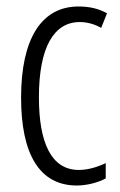

<svg xmlns="http://www.w3.org/2000/svg" viewBox="-20 -655 370 592"><path d="M217 -83C245 -83 281 -91 306 -105V-152C278 -139 250 -131 223 -131C138 -131 100 -215 100 -355C100 -509 146 -587 226 -587C248 -587 271 -581 292 -569L310 -614C285 -628 257 -635 222 -635C107 -635 45 -534 45 -354C45 -181 101 -83 217 -83Z"/></svg>

Font: Noto Sans Kannada UI ExtraCondensed Light
Style: Regular
Weight: 300
Width: 2
Designer: Jelle Bosma - Monotype Design Team
Foundry: Monotype Imaging Inc.
Version: Version 2.005